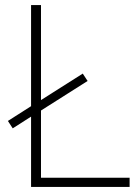

<svg xmlns="http://www.w3.org/2000/svg" viewBox="-20 -734 550 754"><path d="M102 0V-276L30 -230L11 -259L102 -317V-714H141V-341L305 -445L324 -416L141 -300V-36H489V0Z"/></svg>

Font: Noto Sans Bengali UI ExtraLight
Style: Regular
Weight: 200
Designer: Jelle Bosma - Monotype Design Team
Foundry: Monotype Imaging Inc.
Version: Version 2.003; ttfautohint (v1.8.4.7-5d5b)